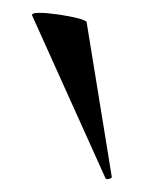

<svg xmlns="http://www.w3.org/2000/svg" viewBox="-20 -751 253 299"><path d="M30 -727Q29 -731 41 -731Q53 -731 70.5 -728.5Q88 -726 101.5 -722.5Q115 -719 115 -716L154 -476Q155 -474 150 -472.5Q145 -471 144 -474Z"/></svg>

Font: Cormorant Light SemiBold
Style: Regular
Weight: 600
Version: Version 4.000